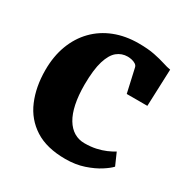

<svg xmlns="http://www.w3.org/2000/svg" viewBox="-138 -687 790 815"><g transform="rotate(30 257.0 -279.5)"><path d="M288 11Q196.5 11 138.8 -26Q81 -63 53.8 -127.5Q26.5 -192 26.5 -274Q26.5 -341.5 47 -396Q67.5 -450.5 105.5 -489.5Q143.5 -528.5 196.2 -549.2Q249 -570 313.5 -570Q360 -570 392 -563.5Q424 -557 446.2 -549.8Q468.5 -542.5 484.5 -540L477.5 -358.5H376.5L350.5 -474Q348.5 -483 340 -488.2Q331.5 -493.5 320.8 -495.8Q310 -498 301.5 -498Q272.5 -498 250.2 -480Q228 -462 215 -419.8Q202 -377.5 201.5 -303.5Q201.5 -250 210 -209.5Q218.5 -169 234.8 -142Q251 -115 274 -101.2Q297 -87.5 325 -87.5Q356 -87.5 381 -93Q406 -98.5 426.2 -107.2Q446.5 -116 462 -125.5L488 -66.5Q476 -53 447.8 -34.8Q419.5 -16.5 378.8 -2.8Q338 11 288 11Z"/></g></svg>

Font: Merriweather Light 18pt Black
Style: Regular
Weight: 900
Version: Version 2.100